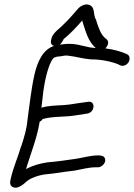

<svg xmlns="http://www.w3.org/2000/svg" viewBox="-20 -860 618 886"><path d="M139 -516C124 -449 116 -373 107 -308C103 -264 92 -228 78 -185L77 -184C64 -138 41 -86 31 -41C28 -29 22 -10 34 0C60 21 97 -18 104 -24C122 -39 162 -53 194 -56C220 -58 250 -63 278 -67L326 -73C356 -79 392 -88 421 -88H428C443 -86 461 -99 465 -115C468 -128 461 -141 444 -142L436 -143H435C397 -143 363 -132 329 -127C288 -121 241 -114 200 -111C165 -106 130 -96 100 -80C120 -147 151 -222 163 -298C167 -300 172 -303 177 -311C231 -325 276 -318 338 -329L383 -336C420 -342 421 -398 385 -390L342 -384C313 -379 290 -376 274 -375C238 -373 206 -373 171 -363L174 -387C180 -452 193 -533 218 -580H219V-581C219 -583 225 -591 229 -594L241 -598C245 -599 251 -599 258 -600L276 -603C282 -604 288 -604 295 -603C332 -599 360 -589 400 -586H401C448 -586 494 -576 526 -563C530 -561 540 -553 555 -558C582 -568 584 -601 568 -609C541 -622 505 -632 465 -637C466 -638 468 -638 468 -639C479 -650 484 -668 472 -679L462 -686L463 -687C455 -692 445 -709 440 -721L430 -747C427 -756 425 -764 423 -769V-770C408 -788 423 -832 386 -839C371 -842 351 -832 342 -822C318 -794 298 -771 273 -747C260 -732 230 -714 219 -688V-687C214 -672 210 -654 229 -648C179 -632 153 -577 139 -516ZM360 -766C361 -765 360 -761 361 -759C374 -721 386 -667 422 -639H416C409 -640 400 -640 396 -641C363 -647 328 -661 283 -657C274 -656 264 -655 256 -654C265 -662 271 -673 273 -678V-679C304 -704 333 -735 360 -766Z"/></svg>

Font: Stray Cat
Style: BdObl
Weight: 700
Version: Version 1.0